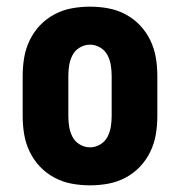

<svg xmlns="http://www.w3.org/2000/svg" viewBox="-20 -548 540 576"><path d="M250 8Q222 8 195 3Q168 -2 143.5 -15Q119 -28 100 -48Q81 -68 69 -93Q57 -118 52.5 -145Q48 -172 48 -200V-320Q48 -348 52.5 -375Q57 -402 69 -427Q81 -452 100 -472Q119 -492 143.5 -505Q168 -518 195 -523Q222 -528 250 -528Q278 -528 305 -523Q332 -518 356.5 -505Q381 -492 400 -472Q419 -452 431 -427Q443 -402 447.5 -375Q452 -348 452 -320V-200Q452 -172 447.5 -145Q443 -118 431 -93Q419 -68 400 -48Q381 -28 356.5 -15Q332 -2 305 3Q278 8 250 8ZM250 -106Q266 -106 280.5 -114.5Q295 -123 302.5 -137.5Q310 -152 312.5 -168Q315 -184 315 -200V-320Q315 -336 312.5 -352Q310 -368 302.5 -382.5Q295 -397 280.5 -405.5Q266 -414 250 -414Q234 -414 219.5 -405.5Q205 -397 197.5 -382.5Q190 -368 187.5 -352Q185 -336 185 -320V-200Q185 -184 187.5 -168Q190 -152 197.5 -137.5Q205 -123 219.5 -114.5Q234 -106 250 -106Z"/></svg>

Font: Iosevka Heavy
Style: Regular
Weight: 900
Monospace: yes
Designer: Belleve Invis
Foundry: Belleve Invis
Version: Version 32.5.0; ttfautohint (v1.8.4)